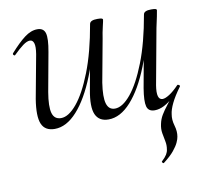

<svg xmlns="http://www.w3.org/2000/svg" viewBox="-72 -472 819 774"><g transform="rotate(-10 337.5 -85.0)"><path d="M129.2 13Q89.2 13 76 -18.3Q62.8 -49.6 74 -119L107 -297Q112 -327.6 107.5 -341.4Q103 -355.2 91.6 -355.2Q79.2 -355.2 62.5 -342.8Q45.8 -330.4 24.2 -309Q21.2 -305 17.1 -309Q13 -313 16.2 -317Q49.8 -355 76.3 -375Q102.8 -395 128.8 -395Q154.6 -395 160.9 -372.8Q167.2 -350.6 157.4 -297L128.4 -138Q118.6 -80.4 126.3 -53Q134 -25.6 161.8 -25.6Q192.4 -25.6 226.5 -66.5Q260.6 -107.4 291.6 -186.5Q322.6 -265.6 342.2 -378.8L354.6 -377.8Q334.8 -260.6 299.9 -172.5Q265 -84.4 221.1 -35.7Q177.2 13 129.2 13ZM349.4 13Q310.4 13 296.5 -18.1Q282.6 -49.2 295.6 -118.6L342.2 -378.8Q344.8 -394 374.4 -394Q388.6 -394 392.7 -392.2Q396.8 -390.4 396.8 -387.6Q396.8 -384.4 391 -360Q385.2 -335.6 381.8 -312L349.6 -137.6Q340.8 -79.8 348.8 -52.7Q356.8 -25.6 382.2 -25.6Q413.2 -25.6 447.4 -67Q481.6 -108.4 512.5 -187.6Q543.4 -266.8 562.8 -378.8L575 -377.8Q555.4 -261.4 520.6 -173.2Q485.8 -85 441.8 -36Q397.8 13 349.4 13ZM538.2 224.4Q537.2 226.2 533.3 222.9Q529.4 219.6 531.4 217Q546 203.4 552.2 193.1Q558.4 182.8 559.4 172.8Q562.4 155.8 558.9 139.3Q555.4 122.8 552.4 104.9Q549.4 87 554 67Q557.8 48.4 567.4 32.2Q577 16 593.5 -5Q610 -26 632.6 -57.8L619.2 -31.4Q598.2 -11.8 578.1 -1.4Q558 9 538.8 9Q513 9 507.1 -12.7Q501.2 -34.4 509.8 -86.6L562.8 -378.8Q565 -394 594.8 -394Q609.2 -394 613.3 -392.2Q617.4 -390.4 617.4 -387.6Q617.4 -384.4 612.7 -362Q608 -339.6 603 -316.8L561.2 -89Q551.8 -30.4 578 -30.4Q588.8 -30.4 606.4 -41.6Q624 -52.8 645.4 -75.2Q647.8 -77.6 652.6 -74.3Q657.4 -71 655 -67.8Q629.8 -33.4 617.4 -7.6Q605 18.2 603 36.4Q599 58.4 606.4 83.4Q613.8 108.4 610 129.4Q608.8 138.4 602.5 152.4Q596.2 166.4 581.5 184.4Q566.8 202.4 538.2 224.4Z"/></g></svg>

Font: Cormorant Light
Style: Italic
Weight: 300
Italic angle: -10°
Designer: Christian Thalmann (Catharsis Fonts)
Foundry: Catharsis Fonts
Version: Version 4.000